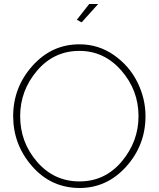

<svg xmlns="http://www.w3.org/2000/svg" viewBox="-20 -937 795 962"><path d="M389 -825 365 -838 427 -917H472ZM46 -355Q46 -499 142.5 -607Q239 -715 378 -715Q473 -715 550 -661.5Q627 -608 668 -526Q709 -444 709 -355Q709 -210 612.5 -102.5Q516 5 378 5Q235 4 140.5 -104.5Q46 -213 46 -355ZM378 -28Q506 -28 590 -128Q674 -228 674 -355Q674 -485 588 -583.5Q502 -682 378 -682Q250 -682 165.5 -582.5Q81 -483 81 -355Q81 -224 166 -126Q251 -28 378 -28Z"/></svg>

Font: Raleway-v4020 ExtraLight
Style: Regular
Weight: 275
Designer: Matt McInerney, Pablo Impallari, Rodrigo Fuenzalida
Foundry: Matt McInerney, Pablo Impallari, Rodrigo Fuenzalida
Version: Version 4.020;PS 004.020;hotconv 1.0.88;makeotf.lib2.5.64775